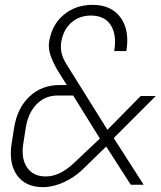

<svg xmlns="http://www.w3.org/2000/svg" viewBox="-20 -760 661 790"><path d="M157 10Q85 10 50 -39Q15 -88 28 -170L38 -234Q51 -315 101 -362.5Q151 -410 224 -410H255L219 -467Q200 -499 189 -529Q178 -559 182 -587Q193 -658 242 -699Q291 -740 361 -740Q438 -740 476 -688Q514 -636 500 -550H450Q461 -618 435.5 -657Q410 -696 354 -696Q306 -696 273 -666.5Q240 -637 232 -587Q224 -542 254 -495L422 -226L559 -365H621L448 -192L571 0H518L417 -157L318 -61Q286 -30 242 -10Q198 10 157 10ZM168 -34Q200 -34 229.5 -49.5Q259 -65 284 -89L391 -190L281 -367H217Q166 -367 131 -331.5Q96 -296 86 -234L76 -170Q66 -109 91 -71.5Q116 -34 168 -34Z"/></svg>

Font: JetBrains Mono NL Thin
Style: Italic
Weight: 100
Italic angle: -9°
Monospace: yes
Designer: Philipp Nurullin, Konstantin Bulenkov
Foundry: JetBrains
Version: Version 2.305; ttfautohint (v1.8.4.7-5d5b)